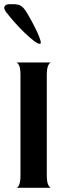

<svg xmlns="http://www.w3.org/2000/svg" viewBox="-21 -899 321 919"><path d="M57 0Q64 0 70.5 -14Q77 -28 77 -60V-540Q77 -572 70.5 -585.5Q64 -599 57 -600H224Q217 -600 210 -586Q203 -572 203 -539V-60Q203 -28 210 -14Q217 0 224 0ZM170 -689Q160 -689 140.5 -704Q121 -719 97 -742Q73 -765 50 -791Q27 -817 10 -839Q-5 -858 1 -868.5Q7 -879 25 -879H42Q69 -879 81.5 -869.5Q94 -860 105 -842Q117 -823 131 -797Q145 -771 156.5 -746.5Q168 -722 172.5 -705.5Q177 -689 170 -689Z"/></svg>

Font: Red Rose Medium
Style: Regular
Weight: 500
Designer: Jaikishan Patel
Version: Version 2.000